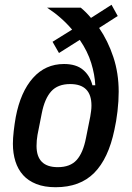

<svg xmlns="http://www.w3.org/2000/svg" viewBox="-20 -772 551 804"><path d="M395 -655Q432 -601 454.5 -533.5Q477 -466 477 -388Q477 -349 472 -306Q467 -263 459 -228Q434 -108 374.5 -48Q315 12 213 12Q166 12 132 -1.5Q98 -15 76.5 -39Q55 -63 44.5 -96.5Q34 -130 34 -170Q34 -193 37.5 -223.5Q41 -254 46 -282Q66 -387 118 -445.5Q170 -504 248 -504Q299 -504 328 -479.5Q357 -455 367 -415H379Q377 -459 362 -508Q347 -557 314 -605L227 -550L200 -597L282 -648Q238 -700 177 -740H318Q329 -731 340 -720Q351 -709 361 -697L447 -752L473 -705ZM222 -72Q274 -72 301 -102Q328 -132 340 -194L358 -284Q360 -296 361.5 -307.5Q363 -319 363 -330Q363 -420 274 -420Q222 -420 194.5 -389.5Q167 -359 155 -298L137 -207Q135 -196 134 -184Q133 -172 133 -161Q133 -72 222 -72Z"/></svg>

Font: IBM Plex Sans Cond Medm
Style: Italic
Weight: 500
Width: 3
Italic angle: -11°
Designer: Mike Abbink, Paul van der Laan, Pieter van Rosmalen
Foundry: Bold Monday
Version: Version 1.3